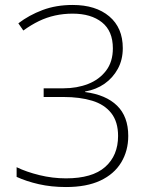

<svg xmlns="http://www.w3.org/2000/svg" viewBox="-20 -744 610 774"><path d="M475 -550Q475 -503 455 -466.5Q435 -430 401.5 -406.5Q368 -383 323 -375V-373Q407 -362 452 -318Q497 -274 497 -196Q497 -136 468.5 -89Q440 -42 384.5 -16Q329 10 246 10Q187 10 136.5 -1.5Q86 -13 47 -31V-70Q86 -51 139 -38Q192 -25 246 -25Q352 -25 404 -71Q456 -117 456 -196Q456 -253 428.5 -288Q401 -323 351.5 -338Q302 -353 236 -353H156V-388H236Q290 -388 335 -405.5Q380 -423 407.5 -459Q435 -495 435 -549Q435 -619 391 -654Q347 -689 273 -689Q236 -689 202 -681.5Q168 -674 137 -659Q106 -644 74 -621L54 -650Q97 -683 151.5 -703.5Q206 -724 273 -724Q366 -724 420.5 -678Q475 -632 475 -550Z"/></svg>

Font: Noto Sans Armenian ExtraLight
Style: Regular
Weight: 250
Designer: Monotype Design Team
Foundry: Monotype Imaging Inc.
Version: Version 2.007